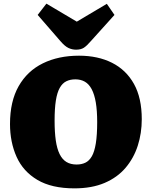

<svg xmlns="http://www.w3.org/2000/svg" viewBox="-20 -1021 834 1055"><path d="M389 14Q264 14 185.5 -32.5Q107 -79 71 -159.5Q35 -240 35 -340Q35 -464 82.5 -547.5Q130 -631 215.5 -673Q301 -715 414 -715Q518 -715 595.5 -676Q673 -637 716 -560Q759 -483 759 -366Q759 -289 737 -220.5Q715 -152 670 -99Q625 -46 555 -16Q485 14 389 14ZM401 -117Q428 -117 449 -127Q470 -137 484.5 -162Q499 -187 506.5 -233Q514 -279 514 -350Q514 -413 506.5 -457.5Q499 -502 484 -530.5Q469 -559 446.5 -572Q424 -585 394 -585Q366 -585 344.5 -574.5Q323 -564 308.5 -538.5Q294 -513 287 -469Q280 -425 280 -358Q280 -295 286.5 -249.5Q293 -204 307.5 -174.5Q322 -145 345 -131Q368 -117 401 -117ZM398 -748Q376 -748 356 -757.5Q336 -767 312 -795L187 -939L235 -1001L402 -902L567 -1000L609 -939L481 -797Q457 -769 440.5 -758.5Q424 -748 398 -748Z"/></svg>

Font: Literata Black
Style: Regular
Weight: 900
Designer: Latin by Veronika Burian and Jose Scaglione. Greek by Irene Vlachou. Cyrillic by Vera Evstafieva.
Foundry: TypeTogether
Version: Version 3.103;gftools[0.9.29]